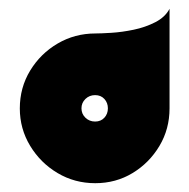

<svg xmlns="http://www.w3.org/2000/svg" viewBox="-20 -416 430 436"><path d="M365 -170 196 -340Q209 -340 233 -341.5Q257 -343 283.5 -348.5Q310 -354 332.5 -365.5Q355 -377 365 -396ZM196.3 0Q149.5 0 110.8 -23Q72 -46 48.5 -84.8Q25 -123.6 25 -169.8Q25 -217 48.5 -255.7Q72 -294.4 111 -317.2Q150 -340 196.5 -340Q243 -340 281 -317Q319 -294 342 -255.7Q365 -217.3 365 -170Q365 -123 342 -84.5Q319 -46 281 -23Q243 0 196.3 0ZM196 -140Q209 -140 217 -148.7Q225 -157.4 225 -170Q225 -182.6 217 -191.3Q209 -200 196 -200Q183 -200 174 -191.3Q165 -182.6 165 -170Q165 -157.4 174 -148.7Q183 -140 196 -140Z"/></svg>

Font: Reem Kufi Fun
Style: Regular
Weight: 400
Designer: Khaled Hosny
Version: Version 1.005